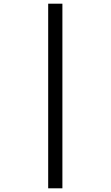

<svg xmlns="http://www.w3.org/2000/svg" viewBox="-20 -780 599 1040"><path d="M241 240V-760H318V240Z"/></svg>

Font: Noto Serif Kannada ExtraBold
Style: Regular
Weight: 800
Version: Version 2.003